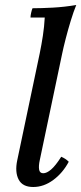

<svg xmlns="http://www.w3.org/2000/svg" viewBox="-20 -733 325 768"><path d="M113 15Q70 15 54.5 -15Q39 -45 49 -92L139 -520Q146 -554 151.5 -590Q157 -626 159 -663H102Q102 -670 104.5 -681.5Q107 -693 110 -700Q145 -700 191.5 -702.5Q238 -705 285 -713Q274 -686 263 -650Q252 -614 243 -579Q234 -544 229 -520L139 -92Q134 -69 136.5 -54.5Q139 -40 153 -40Q167 -40 184.5 -55Q202 -70 225 -106Q234 -102 241 -97.5Q248 -93 255 -86Q231 -41 193 -13Q155 15 113 15Z"/></svg>

Font: Poltawski Nowy
Style: Italic
Weight: 400
Italic angle: -12°
Designer: Adam Pótawski, Mateusz Machalski, Borys Kosmynka, Ania Wieluska
Foundry: Capitalics.wtf
Version: Version 1.001;gftools[0.9.25]